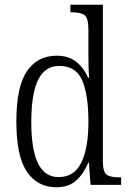

<svg xmlns="http://www.w3.org/2000/svg" viewBox="-20 -780 546 810"><path d="M218 10Q138 10 93.5 -55.5Q49 -121 49 -267Q49 -414 93.5 -479.5Q138 -545 219 -545Q270 -545 302 -519Q334 -493 352 -452H356Q354 -476 353.5 -502.5Q353 -529 353 -555V-654Q353 -704 337 -716Q321 -728 286 -728H277V-760H414V-101Q414 -55 429.5 -43.5Q445 -32 481 -32H491V0H362L355 -95H353Q333 -47 301.5 -18.5Q270 10 218 10ZM228 -33Q293 -33 323 -94Q353 -155 353 -266Q353 -381 326.5 -441.5Q300 -502 230 -502Q170 -502 141 -443.5Q112 -385 112 -265Q112 -147 141 -89.5Q170 -32 228 -33Z"/></svg>

Font: Noto Serif Tamil Condensed Light
Style: Regular
Weight: 300
Width: 3
Designer: Indian Type Foundry, Tom Grace, and the Monotype Design Team
Foundry: Monotype Imaging Inc.
Version: Version 2.004; ttfautohint (v1.8.4.7-5d5b)